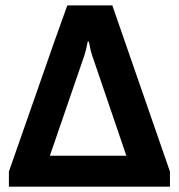

<svg xmlns="http://www.w3.org/2000/svg" viewBox="-20 -696 667 716"><path d="M613.8 0H13.2V-56.2L121.6 -366.2Q190.4 -564.5 231 -675.8H398.9L613.8 -56.2ZM451.2 -115.2 324.2 -487.8Q317.9 -505.9 315.4 -521Q313 -536.1 311 -541H307.1Q300.3 -505.9 294.9 -490.2L166 -115.2Z"/></svg>

Font: Clear Sans
Style: Bold
Weight: 700
Foundry: Intel Corporation
Version: Version 1.00